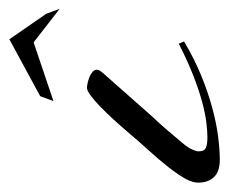

<svg xmlns="http://www.w3.org/2000/svg" viewBox="-68 -444 506 425"><g transform="rotate(-90 185.5 -232.0)"><path d="M78.1 -78.1Q70.8 -69.3 66.7 -60.3Q62.5 -51.3 62.5 -45.9Q62.5 -33.2 70.6 -29.8Q78.6 -26.4 92.8 -26.4Q106 -26.4 125.2 -28.6Q144.5 -30.8 170.2 -37.6Q195.8 -44.4 228.3 -56.9Q260.7 -69.3 300.8 -89.8L305.7 -78.1Q268.1 -55.7 231.2 -40.5Q194.3 -25.4 160.4 -16.1Q126.5 -6.8 96.7 -2.9Q66.9 1 43.9 1Q17.6 1 5.4 -12Q-6.8 -24.9 -6.8 -46.9Q-6.8 -58.6 1 -73.5Q8.8 -88.4 26.4 -111.3Q44.9 -134.8 65.4 -157.2Q85.9 -179.7 106.4 -204.1Q120.1 -220.2 134.8 -236.1Q149.4 -252 162.6 -264.6Q175.8 -277.3 186.5 -285.2Q197.3 -293 203.1 -293Q207 -293 213.9 -291.5Q220.7 -290 227.3 -287.4Q233.9 -284.7 238.5 -280.5Q243.2 -276.4 243.2 -271.5Q243.2 -266.1 236.1 -257.8Q229 -249.5 218.8 -238.3L137.7 -146.5Q134.3 -143.1 127.7 -136Q121.1 -128.9 113 -119.4Q105 -109.9 95.7 -99.1Q86.4 -88.4 78.1 -78.1ZM303.7 -411.1 173.8 -367.2 184.6 -396.5 310.5 -464.8 367.2 -382.8 377.9 -353.5Z"/></g></svg>

Font: Meie Script
Style: Regular
Weight: 400
Version: Version 1.001